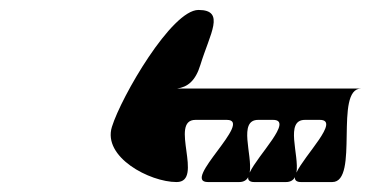

<svg xmlns="http://www.w3.org/2000/svg" viewBox="-20 -798 746 386"><path d="M205 -543C186 -482 281 -432 335 -432C391 -432 319 -557 373 -557H436C491 -557 343 -432 398 -432H461C470 -432 476 -436 479 -442C478 -436 482 -432 491 -432H555C564 -432 570 -436 573 -442C572 -436 576 -432 585 -432H648C703 -432 651 -620 706 -620H336C357 -623 373 -635 383 -668C402 -730 434 -778 379 -778C325 -778 224 -604 205 -543ZM499 -557H529C571 -557 498 -486 482 -451C488 -486 458 -557 499 -557ZM593 -557H623C665 -557 592 -486 576 -451C582 -486 552 -557 593 -557Z"/></svg>

Font: bitstorm
Style: obl
Weight: 400
Version: Version 0.2